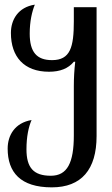

<svg xmlns="http://www.w3.org/2000/svg" viewBox="-20 -567 483 827"><path d="M203 240C331 240 396 163 396 19V-536H298V-475C298 -364 283 -308 204 -308C138 -308 108 -343 108 -422C108 -476 118 -517 130 -547C58 -536 27 -482 27 -425C27 -323 83 -258 191 -258C239 -258 274 -272 298 -301H304C300 -266 298 -231 298 -196V16C298 134 270 190 199 190C124 190 94 155 94 76C94 22 103 -20 116 -50C44 -38 13 16 13 73C13 175 68 240 203 240Z"/></svg>

Font: Noto Serif Georgian ExtraCondensed Semi
Style: Regular
Weight: 600
Width: 3
Designer: Monotype Design Team
Foundry: Monotype Imaging Inc.
Version: Version 1.901